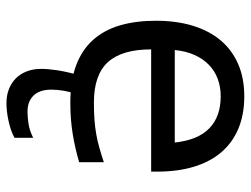

<svg xmlns="http://www.w3.org/2000/svg" viewBox="-111 -458 778 596"><g transform="rotate(90 278.0 -160.0)"><path d="M483.4 -16.6Q461.4 -10.3 440.2 -5.4Q418.9 -0.5 396.7 3.2Q374.5 6.8 350.3 8.8Q326.2 10.7 298.3 10.7Q231 10.7 182.9 -7.3Q134.8 -25.4 104 -59.8Q73.2 -94.2 58.8 -143.3Q44.4 -192.4 44.4 -254.9Q44.4 -319.3 60.1 -370.1Q75.7 -420.9 105.7 -456.3Q135.7 -491.7 179.2 -510.5Q222.7 -529.3 278.8 -529.3Q336.4 -529.3 380.4 -510.5Q424.3 -491.7 453.6 -456.8Q482.9 -421.9 497.8 -372.1Q512.7 -322.3 512.7 -260.3V-240.2H133.3Q133.3 -149.4 172.9 -106Q212.4 -62.5 298.3 -62.5Q327.6 -62.5 351.1 -64.2Q374.5 -65.9 395.5 -69.6Q416.5 -73.2 437.5 -79.1Q458.5 -85 483.4 -93.3ZM422.4 -313.5Q415 -384.8 378.7 -420.4Q342.3 -456.1 278.8 -456.1Q249.5 -456.1 224.6 -446.8Q199.7 -437.5 181.2 -419.4Q162.6 -401.4 150.6 -374.8Q138.7 -348.1 135.3 -313.5ZM211.9 -10.7H272.5Q265.1 11.2 261.7 31Q258.3 50.8 258.3 69.3Q258.3 106 276.6 124.8Q294.9 143.6 325.7 143.6Q344.2 143.6 364.7 140.4Q385.3 137.2 407.7 126V184.1Q395 190.9 380.9 195.6Q366.7 200.2 352.5 203.1Q338.4 206.1 325 207.5Q311.5 209 300.8 209Q276.4 209 256.8 201.4Q237.3 193.8 223.1 179.7Q209 165.5 201.4 145.5Q193.8 125.5 193.8 101.1Q193.8 80.1 198 52.2Q202.1 24.4 211.9 -10.7Z"/></g></svg>

Font: Arian AMU
Style: Regular
Weight: 400
Designer: Ruben Hakobyan (Tarumian)
Foundry: Ruben Hakobyan (Tarumian)
Version: Version 4.003